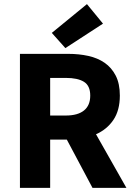

<svg xmlns="http://www.w3.org/2000/svg" viewBox="-20 -914 653 934"><path d="M77 0V-652H312Q364 -652 409.5 -642Q455 -632 489 -608.5Q523 -585 543 -546Q563 -507 563 -449Q563 -377 531.5 -330.5Q500 -284 447 -261L595 0H430L305 -235H224V0ZM224 -352H300Q358 -352 388.5 -376.5Q419 -401 419 -449Q419 -497 388.5 -516Q358 -535 300 -535H224ZM298 -680 232 -754 403 -894 481 -799Z"/></svg>

Font: Font
Style: ¶
Weight: 700
Designer: Paul D. Hunt
Foundry: Adobe Systems Incorporated
Version: Version 3.000